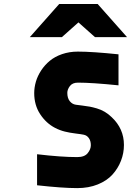

<svg xmlns="http://www.w3.org/2000/svg" viewBox="-20 -937 707 967"><path d="M278 -916.7H472L619.8 -750H458.3L375 -824.2L291.7 -750H130.2ZM369.1 10.4Q294.3 10.4 166.7 -3.9V-160.2Q288.4 -145.8 369.1 -145.8Q405.6 -145.8 421.5 -165.4Q437.5 -184.9 437.5 -205.7Q437.5 -227.2 427.7 -241.2Q418 -255.2 401.7 -258.5Q390 -261.1 360.7 -264.6Q331.4 -268.2 306.3 -274.4Q281.2 -280.6 257.2 -293Q212.2 -316.4 182.3 -362Q152.3 -407.6 152.3 -468.1Q152.3 -496.7 160.8 -525.7Q169.3 -554.7 187.2 -582Q205.1 -609.4 230.5 -630.5Q255.9 -651.7 292.6 -664.4Q329.4 -677.1 372.4 -677.1Q444.7 -677.1 576.8 -663.4V-507.2Q443.4 -520.8 372.4 -520.8Q345.1 -520.8 332 -503.6Q319 -486.3 319 -469.4Q319 -442.7 331.4 -427.4Q343.8 -412.1 362 -409.5Q370.4 -408.2 394.9 -405.3Q419.3 -402.3 432.9 -399.7Q446.6 -397.1 467.8 -391Q488.9 -384.8 507.2 -374Q525.4 -363.3 542.3 -347Q604.2 -289.1 604.2 -207Q604.2 -165.4 589.2 -127Q574.2 -88.5 546.2 -57.6Q518.2 -26.7 472.3 -8.1Q426.4 10.4 369.1 10.4Z"/></svg>

Font: Monoid
Style: Bold
Weight: 700
Width: 4
Designer: Andreas Larsen (@larsenwork)
Version: Version 0.61